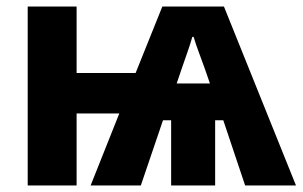

<svg xmlns="http://www.w3.org/2000/svg" viewBox="-20 -569 928 589"><path d="M667 -549 888 0H732L665 -200H640V0H505V-200H480L412 0H258L346 -221H215V0H65V-549H215V-345H396L478 -549ZM570 -456Q564 -434 554 -406Q544 -378 539 -363L522 -313H624L607 -362Q601 -379 590.5 -407Q580 -435 574 -456Z"/></svg>

Font: Noto Sans SemiCondensed ExtraBold
Style: Regular
Weight: 800
Width: 4
Designer: Monotype Design Team
Foundry: Monotype Imaging Inc.
Version: Version 2.013; ttfautohint (v1.8.4.7-5d5b)